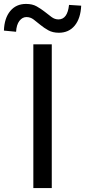

<svg xmlns="http://www.w3.org/2000/svg" viewBox="-70 -959 434 979"><path d="M100 -733H194V0H100ZM230 -792Q199 -792 176.5 -804.5Q154 -817 136 -832Q118 -847 101.5 -859.5Q85 -872 65 -872Q44 -872 29 -852.5Q14 -833 12 -797L-50 -803Q-48 -866 -18 -902.5Q12 -939 63 -939Q95 -939 117 -926.5Q139 -914 157.5 -899.5Q176 -885 192.5 -872.5Q209 -860 228 -860Q274 -860 282 -934L344 -930Q341 -865 311 -828.5Q281 -792 230 -792Z"/></svg>

Font: Kinto Sans
Style: Regular
Weight: 400
Designer: Authors: Ryoko NISHIZUKA  (kana & ideographs); Paul D. Hunt (Latin, Greek & Cyrillic); Wenlong ZHANG  (bopomofo); Sandol
Foundry: Adobe Systems Incorporated, ookami Inc.
Version: Version 0.001